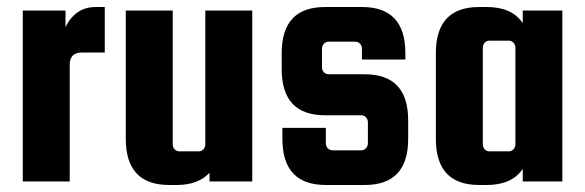

<svg xmlns="http://www.w3.org/2000/svg" viewBox="-20 -518 1671 548"><path d="M253 -498C215 -498 186 -479 167 -441V-488H45V0H179V-333C179 -356 190 -368 213 -368H279V-498Z M566 -106C566 -95 558 -86 547 -86H492C481 -86 473 -95 473 -106V-488H339V-122C339 -34 380 10 463 10H484C526 10 557 -2 578 -25V0H700V-488H566Z M918 -306C907 -306 899 -315 899 -326V-379C899 -390 907 -399 918 -399H994C1005 -399 1013 -390 1013 -379V-348H1137V-366C1137 -454 1096 -498 1013 -498H908C825 -498 784 -454 784 -366V-321C784 -233 825 -189 908 -189H1011C1022 -189 1030 -180 1030 -169V-109C1030 -98 1022 -89 1011 -89H929C918 -89 910 -98 910 -109V-153H786V-122C786 -34 827 10 910 10H1021C1104 10 1145 -34 1145 -122V-174C1145 -262 1104 -306 1021 -306Z M1472 -452C1451 -483 1417 -498 1369 -498H1348C1265 -498 1224 -454 1224 -366V-122C1224 -34 1265 10 1348 10H1369C1417 10 1451 -5 1472 -36V0H1585V-488H1472ZM1451 -106C1451 -95 1443 -86 1432 -86H1377C1366 -86 1358 -95 1358 -106V-382C1358 -393 1366 -402 1377 -402H1432C1443 -402 1451 -393 1451 -382Z"/></svg>

Font: sklik
Style: Regular
Weight: 400
Designer: Joe Prince
Foundry: Joe Prince
Version: Version 1.001